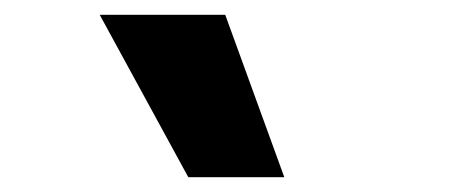

<svg xmlns="http://www.w3.org/2000/svg" viewBox="-20 -810 640 260"><path d="M235 -570 115 -790H285L365 -570Z"/></svg>

Font: M PLUS Code Latin Expanded
Style: Bold
Weight: 700
Width: 7
Designer: Coji Morishita
Foundry: UNDERFOREST DESIGN
Version: Version 1.002; ttfautohint (v1.8.3)